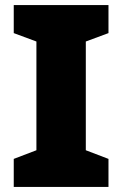

<svg xmlns="http://www.w3.org/2000/svg" viewBox="-20 -734 480 754"><path d="M406 0H34V-110L123 -144V-571L34 -604V-714H406V-604L317 -571V-144L406 -110Z"/></svg>

Font: Noto Sans Oriya Blk
Style: Regular
Weight: 900
Designer: Amélie Bonet and Sol Matas
Foundry: Google LLC
Version: Version 2.006; ttfautohint (v1.8.4.7-5d5b)